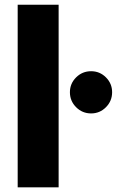

<svg xmlns="http://www.w3.org/2000/svg" viewBox="-20 -802 519 822"><path d="M231 -781.7V0H55.7V-781.7ZM370.1 -316.4Q332.5 -316.4 305.9 -343Q279.3 -369.6 279.3 -407.2Q279.3 -444.3 305.9 -470.7Q332.5 -497.1 370.1 -497.1Q407.2 -497.1 433.6 -470.7Q460 -444.3 460 -407.2Q460 -369.6 433.6 -343Q407.2 -316.4 370.1 -316.4Z"/></svg>

Font: Epilogue ExtraBold
Style: Regular
Weight: 800
Designer: Tyler Finck
Foundry: Etcetera Type Co
Version: Version 2.112